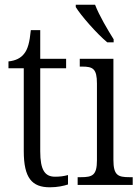

<svg xmlns="http://www.w3.org/2000/svg" viewBox="-20 -786 594 816"><path d="M192 10C224 10 251 4 269 -2V-42C250 -37 235 -35 214 -35C171 -35 151 -63 151 -143V-496H261V-536H151V-658H111C106 -606 98 -576 82 -557C68 -539 46 -528 16 -525V-496H81V-144C81 -29 116 10 192 10Z M436 -606H463V-619C439 -657 401 -721 384 -766H302V-756C323 -721 392 -642 436 -606ZM310 0H544V-33H530C481 -33 462 -41 462 -107V-536H319V-503H329C375 -503 392 -494 392 -431V-105C392 -41 373 -33 324 -33H310Z"/></svg>

Font: Noto Serif Armenian Condensed Light
Style: Regular
Weight: 300
Width: 3
Designer: Monotype Design Team
Foundry: Monotype Imaging Inc.
Version: Version 2.008